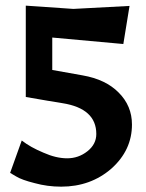

<svg xmlns="http://www.w3.org/2000/svg" viewBox="-20 -664 527 694"><path d="M457 -213.9Q457 -121.1 382.8 -54.7Q307.6 10.7 201.2 10.7Q151.4 10.7 105.5 -2Q58.6 -13.7 38.1 -26.4Q31.2 -30.3 16.6 -39.1Q27.3 -68.4 58.6 -156.2Q89.8 -131.8 136.7 -112.3Q182.6 -91.8 222.7 -91.8Q263.7 -91.8 295.9 -117.2Q328.1 -142.6 328.1 -179.7Q328.1 -271.5 206.1 -291Q162.1 -297.9 73.2 -313.5Q73.2 -395.5 73.2 -643.6Q116.2 -640.6 245.1 -631.8Q295.9 -634.8 448.2 -642.6Q442.4 -608.4 425.8 -504.9Q361.3 -510.7 168.9 -528.3Q168.9 -499 168.9 -411.1Q196.3 -406.2 278.3 -391.6Q362.3 -377 409.2 -329.1Q457 -281.2 457 -213.9Z"/></svg>

Font: Acme Polish
Style: Regular
Weight: 400
Designer: Juan Pablo del Peral
Version: Version 1.002